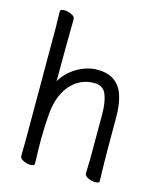

<svg xmlns="http://www.w3.org/2000/svg" viewBox="-109 -784 718 872"><g transform="rotate(15 250.0 -348.0)"><path d="M116 11Q101 11 84 3Q67 -5 67 -17L68 -88Q68 -600 67.5 -621Q67 -642 66.5 -664.5Q66 -687 66 -697Q66 -707 86 -707Q101 -707 118.5 -699Q136 -691 136 -679Q134 -547 134 -386Q157 -428 204 -456.5Q251 -485 302 -485Q384 -485 416 -421Q438 -374 438 -297Q438 -99 439 -78L441 2Q441 11 421 11Q405 11 388 3Q371 -5 371 -17L373 -84V-293Q373 -353 358.5 -388Q344 -423 302 -423Q233 -423 187 -368Q144 -313 139 -229Q135 -187 134 -116Q134 -55 136 -23V2Q136 11 116 11Z"/></g></svg>

Font: LXGW WenKai Mono TC
Style: Regular
Weight: 400
Designer: LXGW / Fontworks Inc.
Foundry: LXGW / Fontworks Inc.
Version: Version 1.330